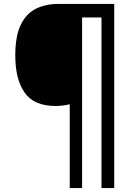

<svg xmlns="http://www.w3.org/2000/svg" viewBox="-20 -826 706 980"><path d="M336 134V-294Q321 -290 301 -287.5Q281 -285 264 -285Q153 -285 105.5 -353.5Q58 -422 58 -543Q58 -641 85.5 -698.5Q113 -756 162.5 -781Q212 -806 279 -806H563V134H498V-737H399V134Z"/></svg>

Font: Menbere
Style: Regular
Weight: 400
Designer: Aleme Tadesse
Foundry: Sorkin Type Co
Version: Version 1.000